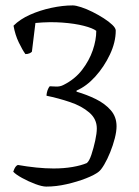

<svg xmlns="http://www.w3.org/2000/svg" viewBox="-20 -585 515 710"><path d="M151 105Q136 105 110.5 95.5Q85 86 61.5 73Q38 60 29 50Q33 38 37 32.5Q41 27 46 25Q80 31 114 34.5Q148 38 178 38Q216 38 248 32.5Q280 27 301 18Q310 11 318 -13Q326 -37 332 -64.5Q338 -92 338 -110Q338 -145 310 -169Q282 -193 239 -207.5Q196 -222 152 -231Q152 -236 153.5 -243Q155 -250 158 -256.5Q161 -263 164 -266Q170 -266 186 -265Q202 -264 215 -271Q257 -292 283.5 -326.5Q310 -361 323 -399Q336 -437 336 -471Q323 -481 290 -489.5Q257 -498 210.5 -501.5Q164 -505 111 -500L98 -394Q96 -391 89.5 -388Q83 -385 74 -385Q63 -400 49.5 -428Q36 -456 30 -490Q54 -514 91 -530.5Q128 -547 170 -556Q212 -565 249 -565Q260 -565 280 -558.5Q300 -552 322 -541Q344 -530 363.5 -517.5Q383 -505 395.5 -493Q408 -481 408 -472Q408 -429 386.5 -383.5Q365 -338 332.5 -302Q300 -266 263 -250V-246Q301 -235 334.5 -218.5Q368 -202 389.5 -177.5Q411 -153 411 -118Q411 -99 404.5 -73.5Q398 -48 387.5 -22Q377 4 365.5 23.5Q354 43 345 50Q330 62 298 74.5Q266 87 227 96Q188 105 151 105Z"/></svg>

Font: Texturina 12pt ExtraLight
Style: Regular
Weight: 250
Designer: Guillermo Torres Carreño
Foundry: Omnibus-Type
Version: Version 1.002